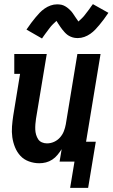

<svg xmlns="http://www.w3.org/2000/svg" viewBox="-20 -781 544 928"><path d="M183 -595 108 -638Q120 -656 131 -670.5Q142 -685 152 -697Q162 -709 172 -719.5Q182 -730 195.5 -739.5Q209 -749 224.5 -754.5Q240 -760 256 -760Q261 -760 266.5 -759.5Q272 -759 277 -758Q282 -757 286.5 -755Q291 -753 295.5 -750.5Q300 -748 304 -745Q308 -742 311.5 -739Q315 -736 319 -732Q323 -728 326.5 -724Q330 -720 332.5 -716Q335 -712 337.5 -708.5Q340 -705 342.5 -701Q345 -697 348 -693Q351 -689 354 -684.5Q357 -680 359 -677Q362 -680 366.5 -684Q371 -688 373.5 -690.5Q376 -693 379 -696Q382 -699 385 -702.5Q388 -706 391 -710Q394 -714 397.5 -718.5Q401 -723 404.5 -727.5Q408 -732 412 -737.5Q416 -743 420 -749Q424 -755 429 -761L504 -719Q492 -701 481 -686.5Q470 -672 460 -660Q450 -648 440 -637.5Q430 -627 416.5 -617.5Q403 -608 387.5 -602.5Q372 -597 356 -597Q347 -597 338.5 -598.5Q330 -600 321 -604Q312 -608 305.5 -613Q299 -618 292.5 -625Q286 -632 281 -638.5Q276 -645 271.5 -651.5Q267 -658 261.5 -666.5Q256 -675 253 -680Q250 -677 245.5 -673Q241 -669 238.5 -666.5Q236 -664 233 -661Q230 -658 227 -654.5Q224 -651 221 -647Q218 -643 214.5 -638.5Q211 -634 207.5 -629Q204 -624 200 -619Q196 -614 192 -608Q188 -602 183 -595ZM319 127 340 0H268L278 -60Q269 -46 258 -32.5Q247 -19 232.5 -9.5Q218 0 202 4Q186 8 170 8Q144 8 119.5 -1Q95 -10 78.5 -28Q62 -46 52.5 -69.5Q43 -93 39.5 -118Q36 -143 38 -169.5Q40 -196 44 -222L77 -424H49V-520H206L154 -207Q152 -194 151 -180.5Q150 -167 150.5 -154.5Q151 -142 154.5 -130Q158 -118 164.5 -108Q171 -98 182.5 -93Q194 -88 207 -88Q225 -88 241.5 -95.5Q258 -103 270 -116.5Q282 -130 288.5 -146.5Q295 -163 298 -180L354 -520H466L396 -96H443L406 127Z"/></svg>

Font: Iosevka Gothic
Style: Bold Italic
Weight: 700
Italic angle: -9°
Monospace: yes
Designer: Belleve Invis
Foundry: Belleve Invis
Version: Version 15.5.1; ttfautohint (v1.8.4)